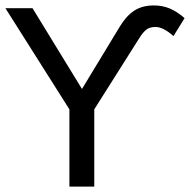

<svg xmlns="http://www.w3.org/2000/svg" viewBox="-20 -689 702 709"><path d="M548.3 -668.9Q579.1 -668.9 606 -658Q632.8 -647 661.6 -622.1L620.6 -555.7Q583 -589.4 554.2 -589.4Q531.2 -589.4 518.6 -578.1Q505.9 -566.9 495.1 -549.3L328.1 -285.2V0H236.3V-285.2L0 -658.7H100.1L282.7 -360.4L423.3 -592.3Q446.8 -630.9 476.1 -649.9Q505.4 -668.9 548.3 -668.9Z"/></svg>

Font: Cousine
Style: Regular
Weight: 400
Monospace: yes
Designer: Steve Matteson
Foundry: Monotype Imaging Inc.
Version: Version 1.21